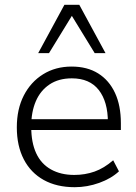

<svg xmlns="http://www.w3.org/2000/svg" viewBox="-20 -771 567 799"><path d="M291 8Q216 8 162 -22Q108 -52 79 -108Q50 -164 50 -241Q50 -317 79 -373.5Q108 -430 159.5 -462Q211 -494 278 -494Q343 -494 388.5 -465.5Q434 -437 458.5 -384.5Q483 -332 483 -258V-230H94V-275H445L429 -262Q429 -348 391 -396.5Q353 -445 279 -445Q224 -445 186 -419.5Q148 -394 129 -349.5Q110 -305 110 -247V-242Q110 -178 130.5 -133.5Q151 -89 192 -66Q233 -43 289 -43Q334 -43 373.5 -57Q413 -71 451 -104L475 -58Q443 -28 393 -10Q343 8 291 8ZM139 -550 248 -751H310L419 -550H374L279 -705L184 -550Z"/></svg>

Font: Nunito Sans 12pt ExtraLight 12pt Light
Style: Regular
Weight: 300
Version: Version 3.101;gftools[0.9.27]